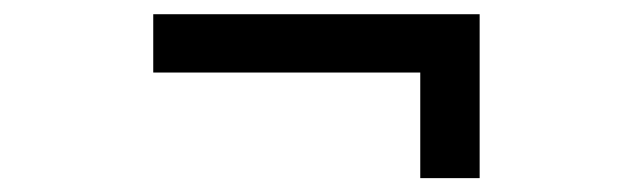

<svg xmlns="http://www.w3.org/2000/svg" viewBox="-20 -365 904 270"><path d="M195.5 -263V-345H571H654.5V-114.5H571V-263Z"/></svg>

Font: Trispace SemiExpanded
Style: Regular
Weight: 400
Width: 6
Designer: Tyler Finck
Foundry: Etcetera Type Company
Version: Version 1.210; ttfautohint (v1.8.3)